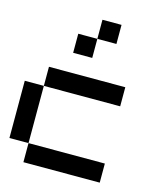

<svg xmlns="http://www.w3.org/2000/svg" viewBox="-128 -985 923 1080"><g transform="rotate(15 333.5 -444.5)"><path d="M111.1 -111.1H0V-444.4H111.1ZM555.6 -444.4H111.1V-555.6H555.6ZM555.6 0H111.1V-111.1H555.6ZM444.4 -777.8H333.3V-888.9H444.4ZM333.3 -666.7H222.2V-777.8H333.3Z"/></g></svg>

Font: Pixeloid Sans
Style: Regular
Weight: 400
Designer: GGBotNet
Foundry: GGBotNet
Version: 0.5